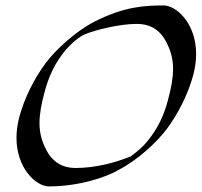

<svg xmlns="http://www.w3.org/2000/svg" viewBox="-20 -667 722 687"><path d="M565.7 -647.5C496.9 -647.5 424.1 -643.6 316.6 -588.9C248.6 -553.7 177 -486.8 143.2 -440.9C105.1 -389.6 68.3 -319.8 49.4 -249.5C42.2 -222.4 39 -197.1 39 -173.9C39 -64.5 109.4 0 155 0C263.8 0 363.8 -34.2 404.2 -59.1C471.9 -93.3 543.6 -160.2 577.5 -206.5C615.6 -257.8 652.4 -327.6 671.4 -398.4C678.6 -425.4 681.8 -450.5 681.8 -473.7C681.8 -582.9 611.3 -647.5 565.7 -647.5ZM291.4 -547.4C322.3 -559.1 405 -581.5 470 -581.5C516.3 -581.5 546.3 -562 567.8 -529.3C589.7 -492.4 599.3 -458.7 599.3 -420.2C599.3 -387.8 592.5 -352 580.8 -308.1C566.8 -255.9 546.1 -208 504.5 -158.2C490.7 -141.6 470.4 -124 447.9 -107.4C392.6 -85 321.1 -65.9 250.3 -65.9C204.4 -65.9 174.4 -85.4 152.8 -117.7C130.9 -154.5 121.3 -188.4 121.3 -226.9C121.3 -259.4 128.1 -295.1 139.8 -338.9C153.8 -391.1 174.7 -439.9 215.7 -489.3C234 -508.3 260.2 -536.6 291.4 -547.4Z"/></svg>

Font: Pierce
Style: Oblique
Weight: 400
Italic angle: -15°
Version: Version 0.2.0